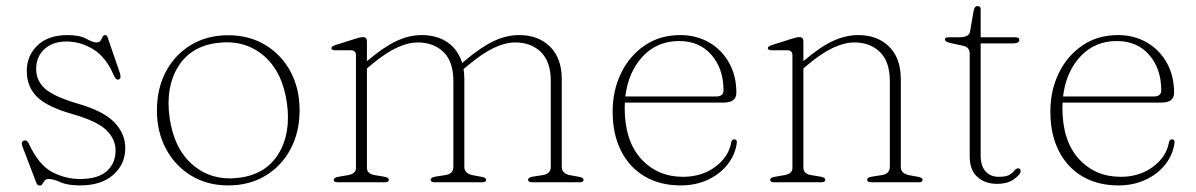

<svg xmlns="http://www.w3.org/2000/svg" viewBox="-20 -582 3820 613"><path d="M191.5 -449.5Q149 -449.5 122.2 -425.5Q95.5 -401.5 95.5 -361.5Q95.5 -324 124.2 -298.5Q153 -273 230.5 -250.5Q311.5 -227 345.8 -190.8Q380 -154.5 380 -109.5Q380 -58 341.8 -24Q303.5 10 235.5 10Q196 10 173.2 -0.2Q150.5 -10.5 135.5 -10.5Q126.5 -10.5 122.5 -5.2Q118.5 0 115.5 5.2Q112.5 10.5 106 10.5Q99.5 10.5 95.5 0.5L51.5 -115Q46 -129 56 -133Q65.5 -136.5 71 -125Q103.5 -55.5 146 -33Q188.5 -10.5 235.5 -10.5Q292.5 -10.5 320.8 -35.5Q349 -60.5 349 -101.5Q349 -137.5 320 -166.2Q291 -195 210.5 -218Q130 -241 97.8 -273.2Q65.5 -305.5 65.5 -355.5Q65.5 -404.5 99.8 -437.2Q134 -470 196 -470Q234.5 -470 255.5 -458.2Q276.5 -446.5 288 -446.5Q297.5 -446.5 301.2 -452.5Q305 -458.5 307.5 -464.2Q310 -470 316 -470Q321.5 -470 323.5 -463L361 -354Q364 -346 364.8 -338.2Q365.5 -330.5 358.5 -328Q350 -325.5 342.5 -343Q318.5 -399.5 278 -424.5Q237.5 -449.5 191.5 -449.5Z M709 -469.5Q775 -469.5 826.5 -438.8Q878 -408 907.2 -354Q936.5 -300 936.5 -230Q936.5 -160 907.5 -105.8Q878.5 -51.5 827.2 -20.8Q776 10 708.5 10Q642.5 10 591.2 -20.8Q540 -51.5 510.5 -105.8Q481 -160 481 -229.5Q481 -300 510 -354Q539 -408 590.2 -438.8Q641.5 -469.5 709 -469.5ZM743.5 -14.5Q828.5 -25 869 -90.8Q909.5 -156.5 896 -253.5Q881.5 -354.5 820.8 -405.2Q760 -456 674 -445Q589 -434.5 548.5 -368.8Q508 -303 521.5 -206Q536 -105.5 596.8 -54.5Q657.5 -3.5 743.5 -14.5Z M1151.5 -449.5V-386.5L1153 -388Q1206.5 -433 1246.8 -451.5Q1287 -470 1326.5 -470Q1375 -470 1408.8 -446.8Q1442.5 -423.5 1455.5 -381L1464 -388Q1517.5 -433 1557.8 -451.5Q1598 -470 1637.5 -470Q1699 -470 1736.2 -433Q1773.5 -396 1773.5 -330V-49.5Q1773.5 -27.5 1801 -22.5L1828.5 -17.5Q1843 -15 1843 -8Q1843 0 1830.5 0H1679.5Q1666 0 1666 -8Q1666 -15.5 1681 -18L1713 -23Q1738.5 -27 1738.5 -49.5V-323Q1738.5 -385 1707 -415.8Q1675.5 -446.5 1625 -446.5Q1594 -446.5 1557.5 -429.5Q1521 -412.5 1475 -374L1460 -361.5Q1462.5 -346.5 1462.5 -330V-49.5Q1462.5 -27.5 1490 -22.5L1517.5 -17.5Q1532 -15 1532 -8Q1532 0 1519.5 0H1368.5Q1355 0 1355 -8Q1355 -15.5 1370 -18L1402 -23Q1427.5 -27 1427.5 -49.5V-323Q1427.5 -385 1396 -415.8Q1364.5 -446.5 1314 -446.5Q1283 -446.5 1246.5 -429.5Q1210 -412.5 1164 -374L1151.5 -363.5V-46.5Q1151.5 -27 1176 -23L1206 -18Q1221.5 -15.5 1221.5 -8Q1221.5 0 1208 0H1058Q1045.5 0 1045.5 -8Q1045.5 -15 1060 -17.5L1092 -23Q1116.5 -27.5 1116.5 -46V-405Q1116.5 -421.5 1100.5 -421.5H1051.5Q1038 -421.5 1038 -428Q1038 -434 1050.5 -438L1113.5 -458Q1130.5 -463.5 1139 -463.5Q1151.5 -463.5 1151.5 -449.5Z M2331 -285.5Q2331 -254.5 2290 -254.5H1975Q1974.5 -246 1974.5 -237.5Q1974.5 -132.5 2026.8 -75Q2079 -17.5 2160.5 -17.5Q2221 -17.5 2263.8 -49.5Q2306.5 -81.5 2314.5 -127Q2316 -137 2324 -137Q2333.5 -137 2332.5 -126.5Q2327.5 -88 2303 -57Q2278.5 -26 2239.8 -8Q2201 10 2153.5 10Q2087 10 2038 -19Q1989 -48 1962.5 -101Q1936 -154 1936 -225.5Q1936 -293.5 1963 -348.8Q1990 -404 2038.5 -437Q2087 -470 2152 -470Q2203 -470 2243.5 -446.8Q2284 -423.5 2307.5 -382Q2331 -340.5 2331 -285.5ZM2148 -451Q2078 -451 2032 -401.8Q1986 -352.5 1976.5 -274H2266.5Q2290 -274 2290 -293.5Q2290 -362.5 2251.5 -406.8Q2213 -451 2148 -451Z M2545 -449.5V-386.5L2546.5 -388Q2599.5 -433 2640 -451.5Q2680.5 -470 2720 -470Q2781.5 -470 2818.8 -433Q2856 -396 2856 -330V-49.5Q2856 -27.5 2883.5 -22.5L2911 -17.5Q2925.5 -15 2925.5 -8Q2925.5 0 2913 0H2762Q2748.5 0 2748.5 -8Q2748.5 -15.5 2763.5 -18L2795.5 -23Q2821 -27 2821 -49.5V-323Q2821 -385 2789.5 -415.8Q2758 -446.5 2707.5 -446.5Q2676.5 -446.5 2639.8 -429.5Q2603 -412.5 2557.5 -374L2545 -363.5V-46.5Q2545 -27 2569.5 -23L2599.5 -18Q2615 -15.5 2615 -8Q2615 0 2601.5 0H2451.5Q2439 0 2439 -8Q2439 -15 2453.5 -17.5L2485.5 -23Q2510 -27.5 2510 -46V-405Q2510 -421.5 2494 -421.5H2445Q2431.5 -421.5 2431.5 -428Q2431.5 -434 2444 -438L2507 -458Q2524 -463.5 2532.5 -463.5Q2545 -463.5 2545 -449.5Z M3052.5 -436.5 3019.5 -443.5Q3005.5 -446.5 3001.2 -449.5Q2997 -452.5 2997 -456Q2997 -463 3008 -463H3042.5Q3074 -463 3077 -481L3088.5 -547Q3091 -562.5 3101 -562.5Q3111 -562.5 3111 -552.5V-463H3221.5Q3234.5 -463 3234.5 -454.5Q3234.5 -443.5 3213.5 -443.5H3111V-85.5Q3111 -52.5 3126.5 -35Q3142 -17.5 3168.5 -17.5Q3193 -17.5 3203.5 -24.2Q3214 -31 3219 -37.8Q3224 -44.5 3231 -44.5Q3238.5 -44.5 3238.5 -36Q3238.5 -25 3217.5 -10Q3196.5 5 3163.5 5Q3125.5 5 3100.8 -16.8Q3076 -38.5 3076 -82.5V-409.5Q3076 -420.5 3071 -427Q3066 -433.5 3052.5 -436.5Z M3728.5 -285.5Q3728.5 -254.5 3687.5 -254.5H3372.5Q3372 -246 3372 -237.5Q3372 -132.5 3424.2 -75Q3476.5 -17.5 3558 -17.5Q3618.5 -17.5 3661.2 -49.5Q3704 -81.5 3712 -127Q3713.5 -137 3721.5 -137Q3731 -137 3730 -126.5Q3725 -88 3700.5 -57Q3676 -26 3637.2 -8Q3598.5 10 3551 10Q3484.5 10 3435.5 -19Q3386.5 -48 3360 -101Q3333.5 -154 3333.5 -225.5Q3333.5 -293.5 3360.5 -348.8Q3387.5 -404 3436 -437Q3484.5 -470 3549.5 -470Q3600.5 -470 3641 -446.8Q3681.5 -423.5 3705 -382Q3728.5 -340.5 3728.5 -285.5ZM3545.5 -451Q3475.5 -451 3429.5 -401.8Q3383.5 -352.5 3374 -274H3664Q3687.5 -274 3687.5 -293.5Q3687.5 -362.5 3649 -406.8Q3610.5 -451 3545.5 -451Z"/></svg>

Font: Fraunces 9pt Thin
Style: Regular
Weight: 100
Version: Version 1.000;[b76b70a41]